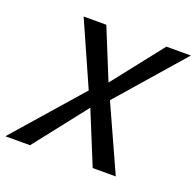

<svg xmlns="http://www.w3.org/2000/svg" viewBox="-133 -782 928 907"><g transform="rotate(20 330.5 -329.0)"><path d="M-16 0 280 -338 138 -658H252L355 -405L554 -658H677L390 -329L539 0H423L315 -264L108 0Z"/></g></svg>

Font: Ysabeau SemiBold
Style: Italic
Weight: 600
Italic angle: -12°
Designer: Christian Thalmann (Catharsis Fonts)
Version: Version 2.002